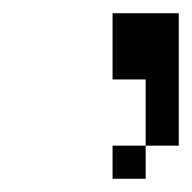

<svg xmlns="http://www.w3.org/2000/svg" viewBox="-20 -720 290 290"><path d="M150 -700V-600H200V-500H250V-700ZM150 -450H200V-500H150Z"/></svg>

Font: LS-VG5000 Light Shifted
Style: Regular
Weight: 400
Designer: Justin Bihan, 2021
Foundry: Justin Bihan, 2021
Version: Version 1.000;Glyphs 3.1.2 (3151)